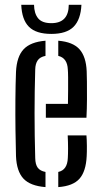

<svg xmlns="http://www.w3.org/2000/svg" viewBox="-20 -777 424 804"><path d="M47 -123Q45.5 -170.5 44.8 -233.2Q44 -296 44.5 -360.2Q45 -424.5 47 -476Q50 -540 79 -570.8Q108 -601.5 170.5 -606.5V-543Q147.5 -538.5 137.8 -524.2Q128 -510 127.5 -486Q122 -305 127.5 -115Q128 -88 138.2 -74.5Q148.5 -61 170.5 -57V6.5Q106.5 1.5 78 -29.2Q49.5 -60 47 -123ZM172 -284V-342H264.5Q265 -371 265.2 -400.5Q265.5 -430 265.2 -453.2Q265 -476.5 264 -486Q262 -534 224 -543V-606.5Q285.5 -601.5 313 -570.5Q340.5 -539.5 343 -478.5Q343.5 -467 344 -434.8Q344.5 -402.5 344.2 -361.8Q344 -321 342 -284ZM224 6.5V-57Q262 -65 264 -115.5Q265 -130.5 265 -156Q265 -181.5 263.5 -210H342Q343.5 -193 343.8 -166Q344 -139 343 -123Q340 -59.5 313 -28.8Q286 2 224 6.5ZM195 -635Q131 -635 101.2 -664.8Q71.5 -694.5 69 -757H122.5Q123 -721 139.5 -700.5Q156 -680 195 -680Q267.5 -680 268 -757H321Q318 -695 288.2 -665Q258.5 -635 195 -635Z"/></svg>

Font: Big Shoulders Stencil Text
Style: Regular
Weight: 400
Designer: Patric King
Foundry: XO Type Co
Version: Version 1.000